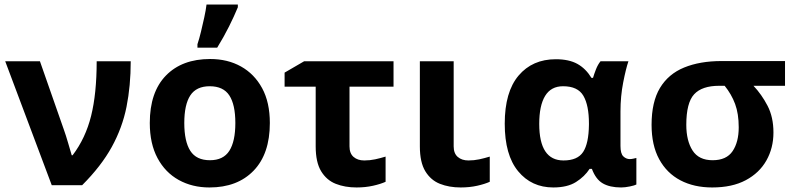

<svg xmlns="http://www.w3.org/2000/svg" viewBox="-20 -816 3499 846"><path d="M3 -546H156L262 -243Q270 -221 280 -186.5Q290 -152 296 -132H300Q357 -207 381.5 -305.5Q406 -404 406 -546H556Q556 -438 537.5 -345.5Q519 -253 472.5 -168.5Q426 -84 342 0H208Z M1169 -274Q1169 -138 1097.5 -64Q1026 10 903 10Q827 10 767.5 -23Q708 -56 674 -119.5Q640 -183 640 -274Q640 -410 711 -483Q782 -556 906 -556Q983 -556 1042 -523Q1101 -490 1135 -427.5Q1169 -365 1169 -274ZM792 -274Q792 -193 818.5 -151.5Q845 -110 905 -110Q964 -110 990.5 -151.5Q1017 -193 1017 -274Q1017 -355 990.5 -395.5Q964 -436 904 -436Q845 -436 818.5 -395.5Q792 -355 792 -274ZM850 -606V-621Q858 -645 865.5 -676Q873 -707 880 -739Q887 -771 890 -796H1028V-784Q1012 -745 989 -699Q966 -653 937 -606Z M1714 -546V-434H1520V-171Q1520 -140 1538 -124.5Q1556 -109 1585 -109Q1610 -109 1633 -114Q1656 -119 1679 -126V-15Q1657 -5 1623.5 2.5Q1590 10 1551 10Q1500 10 1459.5 -6Q1419 -22 1395 -61.5Q1371 -101 1371 -171V-434H1234V-496L1320 -546Z M1979 -546V-171Q1979 -140 1997 -124.5Q2015 -109 2044 -109Q2069 -109 2092 -114Q2115 -119 2138 -126V-15Q2116 -5 2082.5 2.5Q2049 10 2010 10Q1959 10 1918.5 -6Q1878 -22 1854 -61.5Q1830 -101 1830 -171V-546Z M2418 10Q2322 10 2263 -61.5Q2204 -133 2204 -271Q2204 -411 2265 -483Q2326 -555 2429 -555Q2487 -555 2524 -534.5Q2561 -514 2586 -473H2593Q2598 -490 2606 -510.5Q2614 -531 2626 -546H2749Q2738 -514 2726 -453Q2714 -392 2714 -325V-173Q2714 -139 2726.5 -127Q2739 -115 2755 -115Q2762 -115 2771 -117Q2780 -119 2784 -120V-3Q2777 1 2755.5 5.5Q2734 10 2717 10Q2667 10 2636 -8Q2605 -26 2588 -72H2578Q2556 -38 2518 -14Q2480 10 2418 10ZM2463 -109Q2525 -109 2549.5 -146.5Q2574 -184 2575 -266V-272Q2575 -352 2550.5 -394Q2526 -436 2461 -436Q2408 -436 2382 -393.5Q2356 -351 2356 -270Q2356 -109 2463 -109Z M3388 -232Q3388 -164 3357 -109Q3326 -54 3266 -22Q3206 10 3118 10Q3038 10 2978 -21.5Q2918 -53 2884.5 -114.5Q2851 -176 2851 -266Q2851 -367 2888 -428.5Q2925 -490 2994.5 -518.5Q3064 -547 3159 -547H3439V-438H3300Q3336 -400 3362 -350Q3388 -300 3388 -232ZM3004 -266Q3004 -196 3031.5 -153Q3059 -110 3120 -110Q3181 -110 3208 -150Q3235 -190 3235 -255Q3235 -315 3219 -358Q3203 -401 3173 -438H3149Q3073 -438 3038.5 -400.5Q3004 -363 3004 -266Z"/></svg>

Font: Noto Sans IKEA
Style: Bold
Weight: 600
Designer: Monotype Design Team
Foundry: Monotype Imaging Inc.
Version: Version 2.001